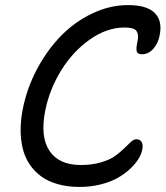

<svg xmlns="http://www.w3.org/2000/svg" viewBox="-20 -715 656 761"><path d="M295.9 25.9Q248 25.9 209 14.9Q169.9 3.9 142.6 -16.4Q115.2 -36.6 96.7 -64.7Q78.1 -92.8 69.8 -127.7Q61.5 -162.6 61.8 -202.1Q62 -241.7 70.8 -285.2Q86.9 -365.7 126.2 -440.2Q165.5 -514.6 220 -571Q274.4 -627.4 344.5 -661.1Q414.6 -694.8 487.8 -694.8Q562.5 -694.8 593.5 -663.3Q624.5 -631.8 612.8 -575.2Q607.4 -544.4 588.1 -522.2Q568.8 -500 543 -500Q532.7 -500 527.3 -503.9Q522 -507.8 521.2 -515.6Q520.5 -523.4 521.5 -531.5Q522.5 -539.6 524.9 -551.8Q525.4 -554.7 525.9 -556.2Q530.3 -579.6 520.5 -592.8Q510.7 -606 474.1 -606Q403.3 -606 335.7 -558.1Q268.1 -510.3 221.9 -435.1Q175.8 -359.9 159.2 -275.9Q138.7 -172.9 176.3 -116.9Q213.9 -61 299.8 -61Q344.7 -61 380.4 -71.5Q416 -82 436.8 -97.2Q457.5 -112.3 472.4 -127.2Q487.3 -142.1 498.8 -152.6Q510.3 -163.1 520 -163.1Q535.2 -163.1 541.5 -151.9Q547.9 -140.6 543.9 -122.1Q540.5 -104.5 528.8 -85.2Q517.1 -65.9 495.8 -45.9Q474.6 -25.9 446.8 -10Q418.9 5.9 379.4 15.9Q339.8 25.9 295.9 25.9Z"/></svg>

Font: Shantell Sans Bouncy
Style: Italic
Weight: 400
Italic angle: -11.31°
Designer: Stephen Nixon, Anya Danilova, Shantell Martin
Foundry: Arrow Type
Version: Version 1.006;[9816181b4]